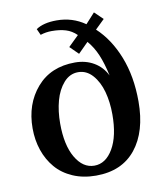

<svg xmlns="http://www.w3.org/2000/svg" viewBox="-79 -742 706 817"><g transform="rotate(-10 274.5 -333.0)"><path d="M271 9.8Q215.3 9.8 170.9 -9.5Q126.5 -28.8 97.9 -62.3Q69.3 -95.7 54.2 -139.9Q39.1 -184.1 39.1 -234.9Q39.1 -339.8 99.6 -409.9Q160.2 -480 265.1 -480Q311 -480 346.7 -459Q382.3 -438 400.9 -399.9Q389.2 -454.1 373.3 -491.5Q357.4 -528.8 333 -557.1L289.1 -513.2L252.9 -548.8L297.9 -592.8Q276.9 -613.3 251.2 -621.1Q225.6 -628.9 190.9 -628.9Q165.5 -628.9 142.1 -621.1L129.9 -647.9Q162.1 -669.9 219.2 -669.9Q287.6 -669.9 341.8 -631.8L381.8 -675.8L418 -641.1L377.9 -602.1Q436 -548.3 469.5 -463.1Q502.9 -377.9 502.9 -270Q502.9 -140.1 442.9 -65.2Q382.8 9.8 271 9.8ZM383.8 -234.9Q383.8 -288.1 371.6 -333Q359.4 -377.9 333.3 -407.5Q307.1 -437 271 -437Q234.9 -437 208.7 -407.5Q182.6 -377.9 170.4 -333Q158.2 -288.1 158.2 -234.9Q158.2 -141.6 189.9 -87.4Q221.7 -33.2 271 -33.2Q320.3 -33.2 352.1 -87.4Q383.8 -141.6 383.8 -234.9Z"/></g></svg>

Font: El Messiri SemiBold
Style: Regular
Weight: 600
Designer: Mohamed Gaber
Foundry: Kief Type Foundry
Version: Version 2.007;PS 002.007;hotconv 1.0.88;makeotf.lib2.5.64775